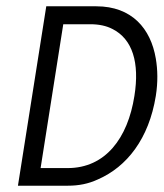

<svg xmlns="http://www.w3.org/2000/svg" viewBox="-20 -595 520 610"><path d="M196 -5C230 -5 261 -11 291 -25C383 -65 453 -154 475 -290C482 -334 481 -374 475 -409C459 -504 399 -575 286 -575H127L37 -5ZM181 -518H267C294 -518 318 -513 337 -503C401 -471 424 -396 407 -290C386 -156 315 -61 195 -61H109Z"/></svg>

Font: Charger Pro
Style: LitNarObl
Weight: 300
Designer: Jasper
Foundry: Cannot Into Space Fonts
Version: Version 1.09